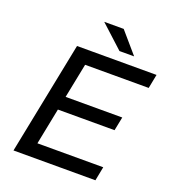

<svg xmlns="http://www.w3.org/2000/svg" viewBox="-157 -1004 1003 1121"><g transform="rotate(20 345.0 -443.5)"><path d="M530 -757 418 -887H297L439 -757ZM673 -613 690 -700H196L56 0H565L582 -87H173L218 -313H570L587 -398H235L278 -613Z"/></g></svg>

Font: AWKNG-Font Medium
Style: Italic
Weight: 500
Italic angle: -11.3°
Designer: Awakening Church
Foundry: Awakening Church
Version: Version 1.700;PS 001.700;hotconv 1.0.88;makeotf.lib2.5.64775